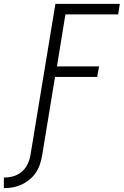

<svg xmlns="http://www.w3.org/2000/svg" viewBox="-124 -755 644 998"><path d="M-104 223V168Q-80 168 -56 161.5Q-32 155 -12.5 139Q7 123 18.5 100Q30 77 34 53L164 -735H499L490 -680H216L172 -410H391L381 -355H162L95 53Q91 76 83.5 99Q76 122 62.5 142Q49 162 29 178.5Q9 195 -13 205Q-35 215 -58 219Q-81 223 -104 223Z"/></svg>

Font: Iosevka Term Curly Lt Obl
Style: Regular
Weight: 300
Italic angle: -9°
Designer: Belleve Invis
Foundry: Belleve Invis
Version: Version 32.3.0